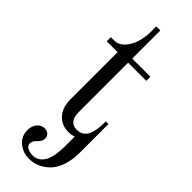

<svg xmlns="http://www.w3.org/2000/svg" viewBox="-291 -668 926 926"><g transform="rotate(45 172.0 -205.0)"><path d="M310.1 -151.9V43Q310.1 93.8 296.4 132.8Q282.7 171.9 260 194.1Q237.3 216.3 211.2 227.1Q185.1 237.8 157.2 237.8Q115.7 237.8 85 212.4Q54.2 187 54.2 144Q54.2 117.2 69.6 98.6Q85 80.1 106.9 80.1Q124 80.1 134 89.6Q144 99.1 144 113.8Q144 133.8 123 151.9Q107.9 166 107.9 182.1Q107.9 199.2 123.8 206.5Q139.6 213.9 159.2 213.9Q174.3 213.9 187.3 207.5Q200.2 201.2 212.2 186.3Q224.1 171.4 231 141.8Q237.8 112.3 237.8 70.8V5.9Q219.7 12.2 201.2 12.2Q154.3 12.2 125.2 -19.3Q96.2 -50.8 96.2 -106.9V-428.2H22V-456.1H43.9Q74.2 -456.1 96.9 -480.7Q119.6 -505.4 129.9 -540Q140.1 -574.7 140.1 -611.8V-647.9H168V-456.1H292V-428.2H168V-91.8Q168 -23.9 222.2 -23.9Q292 -23.9 292 -142.1V-151.9Z"/></g></svg>

Font: Flanker Steampunk
Style: Regular
Weight: 400
Designer: Alexey Kryukov, Leonardo Di Lena
Foundry: Alexey Kryukov, Leonardo Di Lena
Version: 1.210